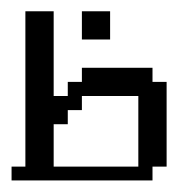

<svg xmlns="http://www.w3.org/2000/svg" viewBox="-20 -312 332 332"><path d="M219.2 -23.9V-146H121.6V-121.6H97.2V-97.2H72.8V-23.9ZM0 0V-23.9H23.9V-292.5H72.8V-146H97.2V-170.4H121.6V-194.8H243.7V-170.4H268.1V-23.9H243.7V0ZM121.6 -243.7V-292.5H170.4V-243.7Z"/></svg>

Font: FS Mondwest Regular
Style: Regular
Weight: 400
Designer: NZWStudios2024
Foundry: https://fontstruct.com
Version: Version 1.0